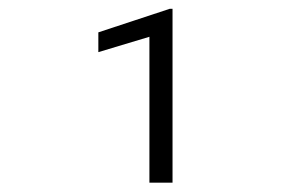

<svg xmlns="http://www.w3.org/2000/svg" viewBox="-20 -730 640 426"><path d="M362.8 -324.7H311.5V-648.4L198.2 -614.3V-658.2L356.4 -710.4H362.8Z"/></svg>

Font: TypoPRO Roboto Mono
Style: Regular
Weight: 300
Designer: Google
Version: Version 2.000986; 2015; ttfautohint (v1.3)